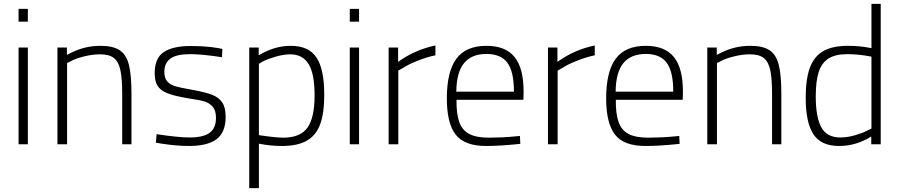

<svg xmlns="http://www.w3.org/2000/svg" viewBox="-20 -746 4652 993"><path d="M76 0ZM76 -500H124V0H76ZM76 -700H124V-634H76Z M277 -500H326V-462Q374 -488 415 -498.5Q456 -509 500 -509Q564 -509 598.5 -486.5Q633 -464 646.5 -411.5Q660 -359 660 -261V0H612V-260Q612 -341 602.5 -384Q593 -427 569 -446Q545 -465 498 -465Q457 -465 414 -454Q371 -443 349 -431L327 -420V0H277Z M816 -3 786 -8 790 -52Q903 -35 961 -35Q1031 -35 1064 -59Q1097 -83 1097 -136Q1097 -174 1080.5 -193.5Q1064 -213 1038.5 -221Q1013 -229 968 -235Q961 -237 945 -239Q880 -250 845 -264Q810 -278 795 -302Q780 -326 780 -367Q780 -446 827.5 -477Q875 -508 965 -508Q1045 -508 1104 -498L1130 -493L1128 -450Q1026 -466 963 -466Q893 -466 861.5 -443Q830 -420 830 -374Q830 -342 845 -325Q860 -308 884.5 -300.5Q909 -293 956 -285Q963 -283 977 -281Q1043 -269 1077.5 -255.5Q1112 -242 1129.5 -216Q1147 -190 1147 -142Q1147 -62 1100.5 -26.5Q1054 9 957 9Q896 9 816 -3Z M1269 -500H1318V-460Q1399 -509 1484 -509Q1576 -509 1616.5 -449Q1657 -389 1657 -256Q1657 -161 1636 -103.5Q1615 -46 1567 -18.5Q1519 9 1438 9Q1377 9 1319 -3V227H1269ZM1607 -252Q1607 -366 1575.5 -415.5Q1544 -465 1482 -465Q1448 -465 1407.5 -453.5Q1367 -442 1341 -429L1319 -416V-47Q1407 -34 1445 -34Q1533 -34 1570 -85.5Q1607 -137 1607 -252Z M1789 0ZM1789 -500H1837V0H1789ZM1789 -700H1837V-634H1789Z M1990 -500H2039V-426Q2124 -488 2232 -511V-460Q2191 -452 2140.5 -432Q2090 -412 2067 -396L2040 -381V0H1990Z M2291 -237Q2291 -376 2340.5 -442.5Q2390 -509 2496 -509Q2594 -509 2641 -451.5Q2688 -394 2688 -272L2687 -230H2341Q2340 -158 2355 -115.5Q2370 -73 2406.5 -53.5Q2443 -34 2508 -34Q2535 -34 2571.5 -35.5Q2608 -37 2639 -40L2669 -43L2671 -2Q2567 9 2494 9Q2382 9 2336.5 -50Q2291 -109 2291 -237ZM2638 -272Q2638 -376 2604 -421.5Q2570 -467 2496 -467Q2419 -467 2380 -419.5Q2341 -372 2340 -272Z M2814 -500H2863V-426Q2948 -488 3056 -511V-460Q3015 -452 2964.5 -432Q2914 -412 2891 -396L2864 -381V0H2814Z M3115 -237Q3115 -376 3164.5 -442.5Q3214 -509 3320 -509Q3418 -509 3465 -451.5Q3512 -394 3512 -272L3511 -230H3165Q3164 -158 3179 -115.5Q3194 -73 3230.5 -53.5Q3267 -34 3332 -34Q3359 -34 3395.5 -35.5Q3432 -37 3463 -40L3493 -43L3495 -2Q3391 9 3318 9Q3206 9 3160.5 -50Q3115 -109 3115 -237ZM3462 -272Q3462 -376 3428 -421.5Q3394 -467 3320 -467Q3243 -467 3204 -419.5Q3165 -372 3164 -272Z M3638 -500H3687V-462Q3735 -488 3776 -498.5Q3817 -509 3861 -509Q3925 -509 3959.5 -486.5Q3994 -464 4007.5 -411.5Q4021 -359 4021 -261V0H3973V-260Q3973 -341 3963.5 -384Q3954 -427 3930 -446Q3906 -465 3859 -465Q3818 -465 3775 -454Q3732 -443 3710 -431L3688 -420V0H3638Z M4147 -240Q4147 -337 4168.5 -395.5Q4190 -454 4237.5 -481.5Q4285 -509 4365 -509Q4428 -509 4487 -497V-726H4535V0H4486V-40Q4408 9 4319 9Q4227 9 4187 -51.5Q4147 -112 4147 -240ZM4464 -70 4487 -81V-453Q4421 -466 4363 -466Q4300 -466 4264.5 -443Q4229 -420 4214 -373Q4199 -326 4199 -247Q4199 -141 4227.5 -88Q4256 -35 4326 -35Q4362 -35 4402 -46.5Q4442 -58 4464 -70Z"/></svg>

Font: Cairo Light
Style: Regular
Weight: 300
Designer: Mohamed Gaber, the designers of Titillium
Foundry: Kief Type Foundry
Version: Version 2.009; ttfautohint (v1.5.33-1714) -l 8 -r 50 -G 200 